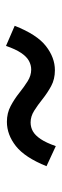

<svg xmlns="http://www.w3.org/2000/svg" viewBox="197 -650 206 640"><g transform="rotate(90 300.0 -330.0)"><path d="M386 -250Q357 -250 333.5 -262.5Q310 -275 290 -291Q270 -307 251 -319Q232 -331 212 -331Q197 -331 183 -323.5Q169 -316 156.5 -297.5Q144 -279 133 -247L66 -276Q95 -350 133.5 -380Q172 -410 214 -410Q244 -410 267 -397.5Q290 -385 310 -369Q330 -353 349 -341Q368 -329 388 -329Q404 -329 417.5 -336.5Q431 -344 443.5 -362.5Q456 -381 467 -413L534 -382Q505 -310 467 -280Q429 -250 386 -250Z"/></g></svg>

Font: Source Code Pro ExtraLight SemiBold
Style: Italic
Weight: 600
Italic angle: -11°
Monospace: yes
Version: Version 1.016;hotconv 1.0.116;makeotfexe 2.5.65601